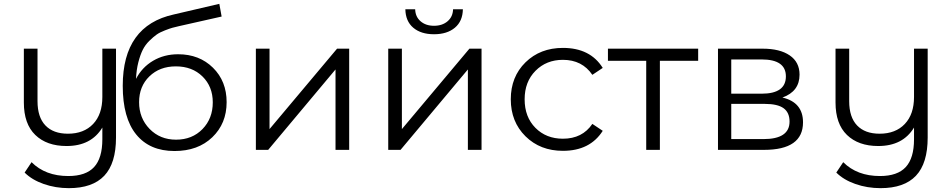

<svg xmlns="http://www.w3.org/2000/svg" viewBox="-20 -779 4842 998"><path d="M512 -526H583V-64Q583 70 522 134.5Q461 199 338 199Q269 199 207.5 177.5Q146 156 108 118L144 64Q216 136 335 136Q426 136 469 89.5Q512 43 512 -55V-116Q454 -20 326 -20Q223 -20 163.5 -77.5Q104 -135 104 -246V-526H175V-253Q175 -170 216 -127Q257 -84 333 -84Q416 -84 464 -134.5Q512 -185 512 -275Z M906 -497Q1016 -497 1087 -427Q1158 -357 1158 -248Q1158 -137 1083.5 -65.5Q1009 6 887 6Q758 6 688 -80Q618 -166 618 -333Q618 -646 884 -704L1120 -759L1132 -693L910 -643Q888 -638 875.5 -634.5Q863 -631 837 -621Q811 -611 794.5 -599.5Q778 -588 756.5 -567Q735 -546 722 -520Q709 -494 699 -455Q689 -416 687 -369Q718 -429 775.5 -463Q833 -497 906 -497ZM895 -53Q979 -53 1032.5 -108Q1086 -163 1086 -247Q1086 -329 1032.5 -381.5Q979 -434 894 -434Q810 -434 756.5 -382Q703 -330 703 -248Q703 -165 757.5 -109Q812 -53 895 -53Z M1310 0V-526H1381V-108L1732 -526H1795V0H1724V-418L1374 0Z M2087 -731H2138Q2139 -692 2166 -668.5Q2193 -645 2236 -645Q2279 -645 2306.5 -668.5Q2334 -692 2335 -731H2386Q2385 -669 2344.5 -635Q2304 -601 2236 -601Q2168 -601 2128 -635Q2088 -669 2087 -731ZM1998 0V-526H2069V-108L2420 -526H2483V0H2412V-418L2062 0Z M2906 5Q2788 5 2711.5 -70.5Q2635 -146 2635 -263Q2635 -380 2711.5 -455Q2788 -530 2906 -530Q3048 -530 3113 -426L3059 -390Q3006 -468 2906 -468Q2820 -468 2763.5 -411Q2707 -354 2707 -263Q2707 -171 2763 -114.5Q2819 -58 2906 -58Q3007 -58 3059 -135L3113 -99Q3047 5 2906 5Z M3609 -526V-463H3410V0H3339V-463H3140V-526Z M4047 -272Q4154 -247 4154 -143Q4154 0 3951 0H3712V-526H3944Q4034 -526 4085 -491Q4136 -456 4136 -391Q4136 -304 4047 -272ZM3781 -470V-292H3939Q4065 -292 4065 -382Q4065 -470 3939 -470ZM3948 -56Q4084 -56 4084 -147Q4084 -194 4053 -216.5Q4022 -239 3955 -239H3781V-56Z M4731 -526H4802V-64Q4802 70 4741 134.5Q4680 199 4557 199Q4488 199 4426.5 177.5Q4365 156 4327 118L4363 64Q4435 136 4554 136Q4645 136 4688 89.5Q4731 43 4731 -55V-116Q4673 -20 4545 -20Q4442 -20 4382.5 -77.5Q4323 -135 4323 -246V-526H4394V-253Q4394 -170 4435 -127Q4476 -84 4552 -84Q4635 -84 4683 -134.5Q4731 -185 4731 -275Z"/></svg>

Font: mBank
Style: Regular
Weight: 400
Designer: Julieta Ulanovsky
Foundry: Julieta Ulanovsky
Version: Version 7.200;PS 007.200;hotconv 1.0.88;makeotf.lib2.5.64775